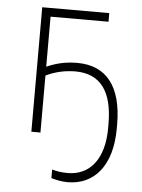

<svg xmlns="http://www.w3.org/2000/svg" viewBox="-52 -562 591 799"><g transform="rotate(5 243.5 -162.0)"><path d="M92 0H130V-238C167 -256 209 -266 253 -266C357 -266 409 -197 409 -60V-43C409 90 347 158 258 158C231 158 212 155 192 149V185C216 192 238 196 261 196C372 196 445 110 445 -44V-61C445 -219 380 -302 258 -302C213 -302 173 -294 130 -275V-484H372V-520H92Z"/></g></svg>

Font: Fixel Text ExtraLight
Style: Regular
Weight: 200
Width: 4
Designer: AlfaBravo + MacPaw
Foundry: Kyrylo Tkachov, Marchela Mozhyna, Serhii Makarenko, Maria Weinstein, Zakhar Kryvoshyya
Version: Version 1.211